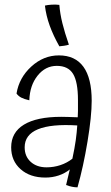

<svg xmlns="http://www.w3.org/2000/svg" viewBox="-20 -771 475 825"><path d="M374 -338Q374 -271 356 -162.5Q338 -54 313 34Q302 34 289.5 31.5Q277 29 264 24Q268 8 273.5 -16Q279 -40 280 -43Q259 -26 232 -17Q205 -8 175 -8Q109 -8 68.5 -44Q28 -80 28 -138Q28 -202 83 -235.5Q138 -269 243 -269Q257 -269 271.5 -268.5Q286 -268 314 -267Q315 -279 315 -293.5Q315 -308 315 -341Q315 -419 294 -453.5Q273 -488 224 -488Q175 -488 141.5 -446Q108 -404 106 -340Q84 -345 71.5 -351.5Q59 -358 51 -369Q62 -437 114.5 -485Q167 -533 233 -533Q303 -533 338.5 -484Q374 -435 374 -338ZM86 -138Q86 -99 112 -75.5Q138 -52 180 -52Q211 -52 239.5 -61.5Q268 -71 291 -89Q301 -136 305.5 -168.5Q310 -201 312 -232Q200 -239 143 -215.5Q86 -192 86 -138ZM235 -750Q238 -712 248 -671.5Q258 -631 276 -579Q266 -576 256 -574.5Q246 -573 235 -572Q209 -618 193.5 -661Q178 -704 173 -747Q185 -750 202.5 -751Q220 -752 235 -750Z"/></svg>

Font: Atma Light
Style: Regular
Weight: 300
Designer: Gregori Vincens, Jeremie Hornus, Riccardo Olocco, Yoann Minet.
Foundry: black foundry
Version: Version 1.102;PS 1.100;hotconv 1.0.86;makeotf.lib2.5.63406